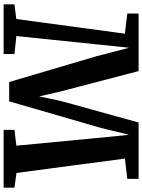

<svg xmlns="http://www.w3.org/2000/svg" viewBox="117 -900 783 1057"><g transform="rotate(90 508.5 -371.5)"><path d="M84.7 -69.7 165.4 -667.6 54.6 -680.8V-743H371.3L483.8 -312.5L510.7 -195.5L535.3 -312.5L654.4 -743H964.6V-680.8L852.9 -667.6L932.3 -70.7L1013.1 -59.6V0H694.9V-59.6L782.1 -70.1L740.3 -508L722.1 -691L684.6 -536.7L537.9 -30.6H431.5L289.4 -511.5L242.8 -691.4L223.8 -508L178.5 -70.1L277.2 -59.6V0H3.7V-59.6Z"/></g></svg>

Font: Merriweather 7pt Light
Style: Regular
Weight: 300
Designer: Eben Sorkin
Foundry: Eben Sorkin
Version: Version 2.200;gftools[0.9.31]